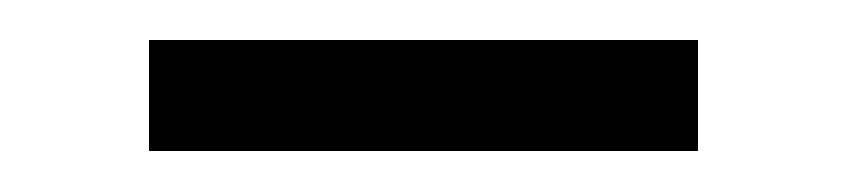

<svg xmlns="http://www.w3.org/2000/svg" viewBox="-20 -656 424 96"><path d="M54.5 -580.5V-636H329V-580.5Z"/></svg>

Font: Anek Gujarati Medium
Style: Regular
Weight: 400
Version: Version 1.003